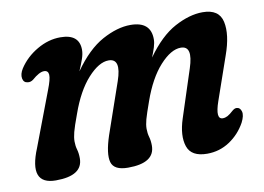

<svg xmlns="http://www.w3.org/2000/svg" viewBox="-57 -532 860 626"><g transform="rotate(-10 373.0 -219.5)"><path d="M277.5 -106 336 -275Q360.5 -346.5 318 -346.5Q286 -346.5 249 -305.8Q212 -265 186.5 -192.5Q172 -153.5 167.5 -136Q163 -118.5 163 -105.5Q163 -90.5 166.8 -77.8Q170.5 -65 170.5 -48.5Q170.5 9 81.5 9Q-8.5 9 39 -106L107 -285.5Q120.5 -320 119.5 -334.2Q118.5 -348.5 104.5 -348.5Q89 -348.5 64.5 -327Q55.5 -320.5 46.5 -322Q33 -323 30.2 -337.5Q27.5 -352 38.5 -369.5Q61 -404 98.8 -426Q136.5 -448 176 -448Q239 -448 239 -395.5Q239 -382 233.2 -365.5Q227.5 -349 218.5 -328Q264.5 -393.5 314.5 -420.8Q364.5 -448 408 -448Q475.5 -448 475.5 -389Q475.5 -377 471 -362.8Q466.5 -348.5 459.5 -331Q505 -395 554.2 -421.5Q603.5 -448 647 -448Q701.5 -448 711 -404.8Q720.5 -361.5 697 -296L647.5 -153.5Q627.5 -96 652.5 -96Q660.5 -96 668.5 -100.2Q676.5 -104.5 688.5 -115.5Q697 -122.5 704 -121Q714 -120 717.8 -106.8Q721.5 -93.5 710 -71Q690.5 -35.5 657 -13.2Q623.5 9 582.5 9Q530 9 517.8 -27.2Q505.5 -63.5 523.5 -118.5L574.5 -275Q598 -346.5 557 -346.5Q524.5 -346.5 487.5 -305.8Q450.5 -265 425 -192.5Q411 -153.5 406.2 -136Q401.5 -118.5 401.5 -105.5Q401.5 -90.5 405.2 -77.8Q409 -65 409 -48.5Q409 9 320.5 9Q274 9 266 -19Q258 -47 277.5 -106Z"/></g></svg>

Font: Fraunces 144pt S100 SemiBold
Style: Italic
Weight: 600
Italic angle: -16°
Version: Version 1.000; ttfautohint (v1.8.3)